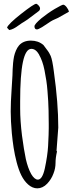

<svg xmlns="http://www.w3.org/2000/svg" viewBox="-20 -983 387 1023"><path d="M290.5 -303.2C290.5 -390.6 282.7 -489.7 267.1 -600.6C261.7 -644 255.9 -670.9 250.5 -683.6L251 -683.1C246.1 -694.8 238.8 -707.5 228.5 -720.2L211.4 -743.2C192.4 -759.3 170.4 -766.6 144.5 -766.6C118.2 -766.6 96.7 -758.3 81.5 -741.2C68.4 -726.1 59.1 -702.1 54.7 -681.6C50.8 -662.6 47.9 -632.3 47.4 -613.3C47.4 -602.5 46.4 -591.8 46.4 -581.5C45.9 -569.8 44.4 -542.5 41.5 -501C38.6 -460 37.1 -422.4 37.1 -389.2C37.1 -356.4 39.1 -317.4 43 -273.4C48.3 -220.2 54.7 -171.9 68.8 -118.2C83 -64.9 100.6 -25.9 129.9 0C144.5 13.2 161.6 20.5 178.7 20.5C197.3 20.5 215.8 12.2 231.4 -4.4C246.1 -20 257.3 -37.6 264.6 -57.6C272.5 -77.1 275.9 -96.2 275.9 -115.2C275.9 -132.3 278.3 -152.3 283.7 -175.8L281.2 -180.2ZM147 -722.7C163.6 -722.7 176.8 -711.9 188.5 -691.9H188C200.7 -669.4 210 -644.5 217.3 -607.9C224.6 -569.8 230 -539.1 232.9 -499V-499.5L236.8 -444.8C237.8 -430.2 238.3 -413.6 238.8 -394C239.3 -375 239.3 -360.8 239.3 -352.1C239.7 -344.2 239.7 -334 239.7 -322.3V-298.8C239.7 -284.7 238.8 -251.5 236.3 -205.1C234.4 -171.9 228.5 -130.9 218.8 -85.4C210 -45.9 197.8 -25.9 181.6 -25.9C169.4 -25.9 157.2 -37.1 146.5 -55.2C134.3 -76.7 125 -104 117.7 -135.3C110.8 -168 104 -210 97.2 -260.7C90.8 -312.5 87.4 -360.8 87.4 -405.3V-443.4C87.4 -629.9 106.9 -722.7 147 -722.7ZM347.2 -920.4C344.2 -936.5 327.1 -958 316.9 -958C312.5 -958 296.4 -949.7 272 -935.5C247.6 -921.4 223.6 -903.8 200.7 -885.7C175.8 -864.7 163.6 -850.6 163.6 -842.8C163.6 -832 168 -826.2 176.8 -826.2C181.6 -826.2 190.9 -830.6 204.1 -838.4C216.8 -846.2 229.5 -854.5 241.2 -862.8C252.4 -871.1 268.6 -879.4 289.1 -887.7ZM29.3 -822.8C45.4 -825.7 61.5 -834.5 77.6 -846.7C93.3 -857.9 103 -864.3 107.9 -866.7C113.3 -870.1 119.6 -874 126.5 -878.9L185.1 -922.9C189.9 -925.8 193.4 -931.6 193.4 -938C193.4 -949.7 177.2 -962.9 173.3 -962.9C164.6 -962.9 136.7 -943.8 91.3 -908.2C49.3 -875 20 -847.7 17.6 -835.4Z"/></svg>

Font: Amatic Mod Bold ONEptTWO
Style: Bold
Weight: 700
Designer: David Occhino Design
Foundry: David Occhino Design
Version: Version 1.2